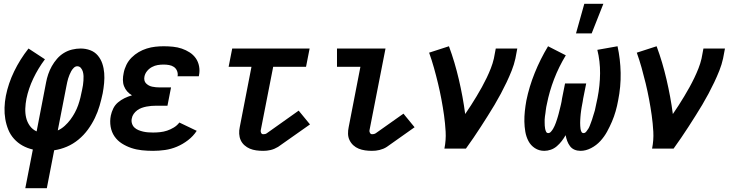

<svg xmlns="http://www.w3.org/2000/svg" viewBox="-20 -787 3890 1017"><path d="M114 210 154 5Q124 -2 99 -16Q74 -30 54.5 -51.5Q35 -73 24 -100Q13 -127 8 -156.5Q3 -186 4 -217Q5 -248 11 -279Q24 -345 55 -409Q86 -473 131 -530L218 -473Q182 -425 156.5 -371.5Q131 -318 120 -264Q115 -238 114 -212.5Q113 -187 118.5 -163.5Q124 -140 138 -120.5Q152 -101 174 -91L224 -350Q228 -372 235.5 -394Q243 -416 254.5 -436.5Q266 -457 282 -475.5Q298 -494 318.5 -506.5Q339 -519 362 -524.5Q385 -530 407 -530Q434 -530 458 -521Q482 -512 498 -493Q514 -474 522 -450Q530 -426 532 -400Q534 -374 531.5 -347Q529 -320 524 -293Q517 -260 507.5 -227Q498 -194 482.5 -162Q467 -130 445.5 -100.5Q424 -71 395.5 -47.5Q367 -24 334 -10Q301 4 267 9L228 210ZM286 -96Q306 -105 323 -120.5Q340 -136 353 -153.5Q366 -171 376.5 -190.5Q387 -210 394 -230Q401 -250 406 -270.5Q411 -291 415 -312Q418 -324 419.5 -336Q421 -348 422 -360Q423 -372 422.5 -384Q422 -396 419 -407Q416 -418 408.5 -427Q401 -436 389 -436Q379 -436 370.5 -427.5Q362 -419 357 -409.5Q352 -400 348 -390.5Q344 -381 341 -371Q338 -361 336 -351.5Q334 -342 332 -332Z M791 12Q761 12 732 9Q703 6 676 -3Q649 -12 625.5 -27Q602 -42 586.5 -64.5Q571 -87 566 -116Q561 -145 567 -175Q571 -194 580 -212.5Q589 -231 605 -244.5Q621 -258 639.5 -267Q658 -276 679 -282Q664 -291 653.5 -303Q643 -315 637 -330.5Q631 -346 631 -364Q631 -382 635 -400Q639 -422 649.5 -443.5Q660 -465 677 -482Q694 -499 714.5 -511Q735 -523 757.5 -530Q780 -537 802.5 -539.5Q825 -542 847 -542Q872 -542 896.5 -539.5Q921 -537 943 -529.5Q965 -522 984.5 -509.5Q1004 -497 1017 -478.5Q1030 -460 1034.5 -436Q1039 -412 1034 -388L1033 -383H920L921 -385Q923 -399 917.5 -412Q912 -425 901 -432.5Q890 -440 875.5 -442.5Q861 -445 847 -445Q831 -445 815.5 -442.5Q800 -440 785 -432Q770 -424 759 -410.5Q748 -397 745 -381Q743 -371 745 -361.5Q747 -352 753.5 -345.5Q760 -339 768 -334.5Q776 -330 785.5 -328Q795 -326 805 -325Q815 -324 825 -324H886L867 -227H806Q794 -227 781.5 -226Q769 -225 756 -222.5Q743 -220 730.5 -215.5Q718 -211 707 -203Q696 -195 688 -183.5Q680 -172 678 -159Q675 -146 679 -133Q683 -120 692 -111.5Q701 -103 713 -98Q725 -93 738 -90Q751 -87 764.5 -86Q778 -85 791 -85Q809 -85 828 -87Q847 -89 865 -95Q883 -101 900.5 -111.5Q918 -122 930 -138L1022 -94Q1004 -66 976 -44.5Q948 -23 917 -10Q886 3 854 7.5Q822 12 791 12Z M1374 12Q1355 12 1337 9.5Q1319 7 1303.5 0.5Q1288 -6 1275 -17.5Q1262 -29 1255 -44.5Q1248 -60 1247 -78Q1246 -96 1250 -114L1312 -433H1191L1210 -530H1620L1601 -433H1427L1361 -96Q1360 -89 1363.5 -82.5Q1367 -76 1374 -76Q1379 -76 1384 -77Q1389 -78 1393 -81L1562 -201L1622 -128L1453 -9Q1443 -3 1433.5 1Q1424 5 1414 7.5Q1404 10 1393.5 11Q1383 12 1374 12Z M1950 12Q1932 12 1914 9.5Q1896 7 1880 0.5Q1864 -6 1851.5 -17.5Q1839 -29 1831.5 -44.5Q1824 -60 1823.5 -78Q1823 -96 1827 -114L1889 -433H1765V-530H2022L1937 -96Q1936 -89 1940 -82.5Q1944 -76 1951 -76Q1955 -76 1960 -77Q1965 -78 1970 -81L2117 -185L2176 -113L2029 -9Q2020 -3 2010 1Q2000 5 1990 7.5Q1980 10 1970 11Q1960 12 1950 12Z M2334 0Q2343 -45 2340.5 -89.5Q2338 -134 2332 -176.5Q2326 -219 2318 -261.5Q2310 -304 2300 -345.5Q2290 -387 2278.5 -428Q2267 -469 2253 -508L2358 -542Q2374 -499 2387 -455Q2400 -411 2410.5 -366Q2421 -321 2429.5 -275Q2438 -229 2444 -183Q2460 -206 2475 -229.5Q2490 -253 2504.5 -277Q2519 -301 2532.5 -325.5Q2546 -350 2558 -375Q2570 -400 2580 -425.5Q2590 -451 2596 -477L2606 -530H2720L2710 -477Q2703 -445 2690.5 -413.5Q2678 -382 2663.5 -351.5Q2649 -321 2633 -291Q2617 -261 2599.5 -231.5Q2582 -202 2563.5 -173Q2545 -144 2526.5 -115Q2508 -86 2488 -57Q2468 -28 2448 0Z M2863 12Q2835 12 2813 -2.5Q2791 -17 2779 -40Q2767 -63 2762.5 -89.5Q2758 -116 2757.5 -143Q2757 -170 2760 -198Q2763 -226 2768 -254Q2783 -328 2812.5 -401Q2842 -474 2883 -542L2977 -494Q2940 -433 2915 -368Q2890 -303 2877 -237Q2875 -229 2873.5 -220.5Q2872 -212 2871 -203.5Q2870 -195 2869 -187Q2868 -179 2866.5 -170.5Q2865 -162 2865 -154Q2865 -146 2865 -137.5Q2865 -129 2865.5 -121Q2866 -113 2867.5 -105Q2869 -97 2872.5 -89.5Q2876 -82 2884 -82Q2892 -82 2898.5 -89.5Q2905 -97 2909.5 -104.5Q2914 -112 2917.5 -120Q2921 -128 2924 -136Q2927 -144 2929.5 -152Q2932 -160 2934.5 -168Q2937 -176 2939 -184Q2941 -192 2943 -200Q2945 -208 2947 -216Q2949 -224 2951 -232.5Q2953 -241 2954.5 -249Q2956 -257 2957 -265L2973 -345H3085L3069 -265Q3068 -257 3066.5 -249Q3065 -241 3063.5 -233Q3062 -225 3060.5 -216.5Q3059 -208 3058 -200Q3057 -192 3056 -184Q3055 -176 3054.5 -168Q3054 -160 3053.5 -152Q3053 -144 3053 -136Q3053 -128 3053.5 -120Q3054 -112 3055 -104.5Q3056 -97 3059.5 -89.5Q3063 -82 3071 -82Q3079 -82 3085.5 -90Q3092 -98 3096.5 -105.5Q3101 -113 3104 -121Q3107 -129 3110 -137Q3113 -145 3116 -153.5Q3119 -162 3121 -170Q3123 -178 3126 -186Q3129 -194 3131 -202.5Q3133 -211 3134.5 -219Q3136 -227 3138 -235.5Q3140 -244 3141.5 -252Q3143 -260 3145 -268Q3158 -334 3158.5 -398.5Q3159 -463 3144 -523L3251 -542Q3266 -474 3267.5 -401Q3269 -328 3254 -254Q3249 -226 3241 -198Q3233 -170 3221.5 -143Q3210 -116 3195.5 -89.5Q3181 -63 3160 -40Q3139 -17 3111 -2.5Q3083 12 3055 12Q3038 12 3023.5 6Q3009 0 2999.5 -12.5Q2990 -25 2984.5 -40Q2979 -55 2976 -71Q2967 -55 2955.5 -40Q2944 -25 2929.5 -12.5Q2915 0 2897.5 6Q2880 12 2863 12ZM3031 -610 3075 -767H3176L3114 -610Z M3434 0Q3443 -45 3440.5 -89.5Q3438 -134 3432 -176.5Q3426 -219 3418 -261.5Q3410 -304 3400 -345.5Q3390 -387 3378.5 -428Q3367 -469 3353 -508L3458 -542Q3474 -499 3487 -455Q3500 -411 3510.5 -366Q3521 -321 3529.5 -275Q3538 -229 3544 -183Q3560 -206 3575 -229.5Q3590 -253 3604.5 -277Q3619 -301 3632.5 -325.5Q3646 -350 3658 -375Q3670 -400 3680 -425.5Q3690 -451 3696 -477L3706 -530H3820L3810 -477Q3803 -445 3790.5 -413.5Q3778 -382 3763.5 -351.5Q3749 -321 3733 -291Q3717 -261 3699.5 -231.5Q3682 -202 3663.5 -173Q3645 -144 3626.5 -115Q3608 -86 3588 -57Q3568 -28 3548 0Z"/></svg>

Font: Lode
Style: Bold Italic
Weight: 700
Italic angle: -11°
Monospace: yes
Designer: Belleve Invis
Foundry: Belleve Invis
Version: Version 29.2.0; ttfautohint (v1.8.3)